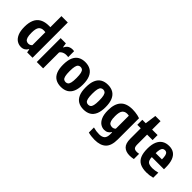

<svg xmlns="http://www.w3.org/2000/svg" viewBox="85 -1844 3110 3110"><g transform="rotate(45 1640.0 -289.0)"><path d="M217.4 10.4Q167.3 10.4 123.9 -17Q80.5 -44.5 53.8 -104.5Q27.2 -164.5 27.2 -262.5Q27.2 -358.7 56.3 -423.9Q85.4 -489.1 146 -522Q206.6 -555 300.7 -555Q307.8 -555 315.1 -554.6Q322.5 -554.3 329.2 -553.5V-808H474.9V0H351.5L341.5 -57.9H334.7Q318.8 -27.4 289.2 -8.5Q259.7 10.4 217.4 10.4ZM264.7 -112.5Q283.1 -112.5 300.6 -120.4Q318.2 -128.4 329.2 -143.3V-439.2Q320.6 -440.8 309.1 -441.7Q297.6 -442.7 289.1 -442.7Q234.1 -442.7 205.1 -407Q176.2 -371.4 176.2 -275.6Q176.2 -208.7 187.5 -173.5Q198.9 -138.3 218.8 -125.4Q238.8 -112.5 264.7 -112.5Z M572.3 0V-547H692.2L703.6 -471.2H710.4Q729.9 -516.4 763.7 -535.5Q797.5 -554.5 839.1 -554.5Q849.1 -554.5 859 -553.5Q869 -552.5 875.9 -551.1V-415.3Q864.9 -417.7 852.8 -418.4Q840.8 -419.1 829.7 -419.1Q807.1 -419.1 785.5 -412.8Q764 -406.4 746.4 -394.3Q728.7 -382.2 718 -365.6V0Z M1131.9 10.4Q1060 10.4 1008.9 -19.1Q957.7 -48.7 930.7 -110.8Q903.7 -172.9 903.7 -270.7Q903.7 -370.2 930.6 -433.2Q957.6 -496.1 1008.7 -525.9Q1059.7 -555.7 1131.9 -555.7Q1203.7 -555.7 1254.9 -525.2Q1306 -494.7 1333.1 -431.9Q1360.1 -369.2 1360.1 -272.1Q1360.1 -173.6 1333.1 -111.1Q1306.2 -48.7 1255.1 -19.1Q1204 10.4 1131.9 10.4ZM1131.9 -99.1Q1157.2 -99.1 1174.9 -112.6Q1192.5 -126.1 1201.8 -163Q1211.1 -200 1211.1 -270.1Q1211.1 -342.2 1201.6 -380.2Q1192.1 -418.1 1174.3 -432.2Q1156.5 -446.2 1131.9 -446.2Q1107.2 -446.2 1089.4 -432.4Q1071.6 -418.6 1062.2 -381.1Q1052.7 -343.5 1052.7 -272.7Q1052.7 -201.3 1062 -163.8Q1071.3 -126.3 1088.9 -112.7Q1106.5 -99.1 1131.9 -99.1Z M1649.9 10.4Q1578 10.4 1526.9 -19.1Q1475.7 -48.7 1448.7 -110.8Q1421.7 -172.9 1421.7 -270.7Q1421.7 -370.2 1448.6 -433.2Q1475.6 -496.1 1526.7 -525.9Q1577.7 -555.7 1649.9 -555.7Q1721.7 -555.7 1772.9 -525.2Q1824 -494.7 1851.1 -431.9Q1878.1 -369.2 1878.1 -272.1Q1878.1 -173.6 1851.1 -111.1Q1824.2 -48.7 1773.1 -19.1Q1722 10.4 1649.9 10.4ZM1649.9 -99.1Q1675.2 -99.1 1692.9 -112.6Q1710.5 -126.1 1719.8 -163Q1729.1 -200 1729.1 -270.1Q1729.1 -342.2 1719.6 -380.2Q1710.1 -418.1 1692.3 -432.2Q1674.5 -446.2 1649.9 -446.2Q1625.2 -446.2 1607.4 -432.4Q1589.6 -418.6 1580.2 -381.1Q1570.7 -343.5 1570.7 -272.7Q1570.7 -201.3 1580 -163.8Q1589.3 -126.3 1606.9 -112.7Q1624.5 -99.1 1649.9 -99.1Z M2124.6 230Q2091.1 230 2051.2 225.5Q2011.3 221 1976.7 211.5V94.7Q2011.4 104.6 2045.2 109.4Q2078.9 114.2 2112 114.2Q2176.6 114.2 2209.2 85.2Q2241.7 56.3 2241.7 -16.3V-57H2234.5Q2218.3 -28.2 2189 -11Q2159.7 6.2 2120.2 6.2Q2074.6 6.2 2033.3 -20.7Q1992 -47.6 1965.8 -106.8Q1939.7 -165.9 1939.7 -263.2Q1939.7 -407.3 2006 -481.5Q2072.4 -555.7 2213 -555.7Q2241.8 -555.7 2272.6 -552.3Q2303.5 -549 2333 -542.7Q2362.5 -536.4 2387.4 -527.2V-41.5Q2387.4 103.4 2321.2 166.7Q2255.1 230 2124.6 230ZM2181.1 -115.3Q2198.3 -115.3 2214.8 -122.3Q2231.4 -129.3 2241.7 -142.7V-439Q2233.1 -440.9 2221.9 -442.1Q2210.7 -443.4 2200.3 -443.4Q2147.5 -443.4 2118.1 -407.7Q2088.7 -372.1 2088.7 -276.3Q2088.7 -210.8 2099.7 -176Q2110.7 -141.1 2131.4 -128.2Q2152.2 -115.3 2181.1 -115.3Z M2707.9 9.7Q2619.6 9.7 2570.8 -36.9Q2521.9 -83.6 2521.9 -190.9V-547L2548.4 -740H2667.6V-208.2Q2667.6 -155.3 2685.3 -135.3Q2703.1 -115.3 2745.7 -115.3Q2757 -115.3 2769.3 -116.6Q2781.7 -118 2796 -120.5V-0.8Q2777.9 3.6 2754.4 6.6Q2730.8 9.7 2707.9 9.7ZM2443 -432.2V-547H2793V-432.2Z M3092.4 10.4Q3001.1 10.4 2943.2 -18.6Q2885.2 -47.7 2857.7 -110.6Q2830.2 -173.5 2830.2 -275.6Q2830.2 -368.6 2856.3 -431Q2882.5 -493.4 2932.1 -524.6Q2981.8 -555.7 3052.2 -555.7Q3119.2 -555.7 3164.9 -524.5Q3210.7 -493.2 3234.2 -430Q3257.8 -366.8 3257.8 -271.4V-228.3H2936.4V-318.2H3142.7L3121.4 -309Q3121.4 -369.3 3113.4 -401.8Q3105.5 -434.3 3089.8 -446.6Q3074.2 -458.8 3051.5 -458.8Q3028.3 -458.8 3011.9 -446.6Q2995.5 -434.3 2986.6 -401.8Q2977.8 -369.3 2977.8 -309V-245.2Q2977.8 -192.4 2990.4 -162.2Q3002.9 -132 3031.9 -119.4Q3060.9 -106.8 3110.6 -106.8Q3139.3 -106.8 3169.2 -111.7Q3199.1 -116.5 3231.7 -125V-8.2Q3193.7 1.4 3160.7 5.9Q3127.7 10.4 3092.4 10.4Z"/></g></svg>

Font: Encode Sans Condensed Thin
Style: Regular
Weight: 100
Width: 3
Designer: Multiple Designers
Foundry: Impallari Type
Version: Version 3.002